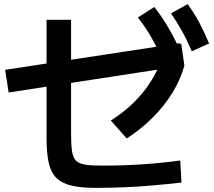

<svg xmlns="http://www.w3.org/2000/svg" viewBox="-20 -875 1040 932"><path d="M445 37Q374 37 327 26Q280 15 253.5 -11.5Q227 -38 216.5 -85Q206 -132 206 -203V-779H325V-227Q325 -174 329.5 -142Q334 -110 348.5 -95.5Q363 -81 393 -76Q423 -71 474 -71Q571 -71 666 -77Q761 -83 855 -96L861 11Q792 19 722.5 25Q653 31 584 34Q515 37 445 37ZM22 -426 5 -536 850 -665 860 -661 875 -557ZM518 -290Q580 -329 628.5 -376.5Q677 -424 711.5 -478.5Q746 -533 766 -592L875 -557Q857 -490 817.5 -425.5Q778 -361 721 -304Q664 -247 595 -203ZM759 -610Q732 -665 706.5 -707.5Q681 -750 649 -790L729 -841Q763 -798 790 -753Q817 -708 843 -655ZM911 -626Q887 -682 863 -725Q839 -768 810 -810L891 -855Q923 -811 947.5 -765Q972 -719 995 -664Z"/></svg>

Font: M PLUS 2 Thin SemiBold
Style: Regular
Weight: 600
Version: Version 1.001